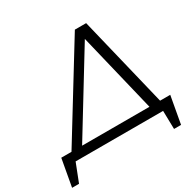

<svg xmlns="http://www.w3.org/2000/svg" viewBox="-196 -921 1232 1239"><g transform="rotate(-30 420.0 -301.5)"><path d="M-6.8 136.2 29.8 -66.9H106L519 -738.8H603L766.1 -66.9H841.8L805.2 136.2H752.9L750 0H98.1L44.9 136.2ZM185.1 -66.9H687L544.9 -654.8Z"/></g></svg>

Font: Involve
Style: Italic
Weight: 400
Italic angle: -10.5°
Designer: Stefan Peev
Foundry: Context Ltd.
Version: Version 1.001